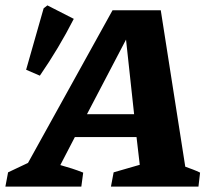

<svg xmlns="http://www.w3.org/2000/svg" viewBox="-25 -693 792 713"><path d="M663 -74Q677 -69 691.5 -63.5Q706 -58 718 -52L712 0H387L397 -53L494 -81L482 -184H253L199 -80Q221 -74 242.5 -67Q264 -60 284 -52L277 0H-5L5 -53L79 -88L393 -655H572ZM298 -269H473L443 -546ZM123 -412 72 -434 137 -662 151 -673 249 -623Q194 -515 123 -412Z"/></svg>

Font: Piazzolla SC
Style: Bold Italic
Weight: 700
Italic angle: -11.3°
Designer: Juan Pablo del Peral
Foundry: Huerta Tipografica
Version: Version 1.330